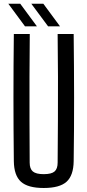

<svg xmlns="http://www.w3.org/2000/svg" viewBox="-20 -978 458 1006"><path d="M209 7Q126 7 89.8 -25.8Q53.5 -58.5 52.5 -133.5Q50.5 -301 50.5 -466.8Q50.5 -632.5 52.5 -800H136Q135 -688.5 134.5 -575.8Q134 -463 134.5 -350.5Q135 -238 135.5 -126Q135.5 -93.5 152.2 -79.5Q169 -65.5 209 -65.5Q249.5 -65.5 265.8 -79.5Q282 -93.5 282 -126Q283 -238 283.5 -350.5Q284 -463 283.8 -575.8Q283.5 -688.5 282 -800H366Q368 -632.5 368.2 -466.8Q368.5 -301 366 -133.5Q365 -58.5 328.8 -25.8Q292.5 7 209 7ZM232 -840 144 -958.5H207L294.5 -840ZM111 -840 23.5 -958.5H86L173.5 -840Z"/></svg>

Font: Big Shoulders
Style: Regular
Weight: 400
Designer: Patric King
Foundry: XO Type Co
Version: Version 2.002